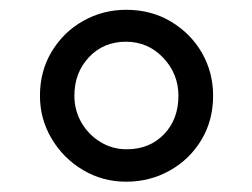

<svg xmlns="http://www.w3.org/2000/svg" viewBox="-20 -822 502 382"><path d="M231 -460.5Q184 -460.5 145 -483.8Q106 -507 82.8 -546Q59.5 -585 59.5 -631.5Q59.5 -680.5 82.8 -719.2Q106 -758 145.2 -780.2Q184.5 -802.5 231 -802.5Q281 -802.5 320.2 -779Q359.5 -755.5 381.8 -716.8Q404 -678 404 -631.5Q404 -582.5 380.8 -543.8Q357.5 -505 318 -482.8Q278.5 -460.5 231 -460.5ZM232 -525Q277.5 -525 306.2 -554.8Q335 -584.5 335 -631.5Q335 -675 304.8 -707Q274.5 -739 230.5 -739Q186 -739 157 -708.2Q128 -677.5 128 -631.5Q128 -602.5 142 -578.2Q156 -554 179.8 -539.5Q203.5 -525 232 -525Z"/></svg>

Font: Merriweather 20pt
Style: Regular
Weight: 400
Version: Version 2.100